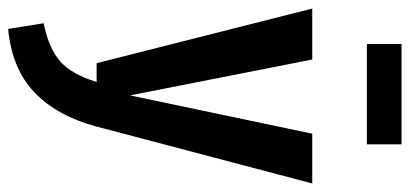

<svg xmlns="http://www.w3.org/2000/svg" viewBox="-287 -501 1005 471"><g transform="rotate(90 215.5 -265.5)"><path d="M290 2Q264 98 206 153Q148 208 51 217L37 130Q100 117 131.5 88.5Q163 60 181 0H135L1 -529H126L214 -82L308 -529H430ZM334 -663H88V-748H334Z"/></g></svg>

Font: Fira Sans Extra Condensed Medium
Style: Regular
Weight: 500
Width: 1
Designer: Carrois Corporate & Edenspiekermann AG
Foundry: Carrois Corporate GbR & Edenspiekermann AG
Version: Version 4.203